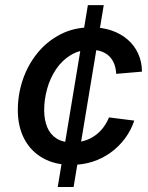

<svg xmlns="http://www.w3.org/2000/svg" viewBox="-20 -748 593 768"><path d="M210.9 0 331.5 -727.5H395L274.4 0ZM265.6 -88.4Q199.7 -88.4 151.4 -115.7Q103 -143.1 77.1 -192.4Q51.3 -241.7 51.3 -307.6Q51.3 -370.6 71.3 -429.4Q91.3 -488.3 129.6 -535.6Q168 -583 222.2 -610.8Q276.4 -638.7 344.7 -638.7Q389.2 -638.7 426.3 -626Q463.4 -613.3 490.5 -589.8Q517.6 -566.4 532.5 -533.9Q547.4 -501.5 547.9 -461.4L444.8 -452.6Q443.8 -473.6 437.3 -491.2Q430.7 -508.8 418.2 -521.7Q405.8 -534.7 387 -541.7Q368.2 -548.8 342.8 -548.8Q297.4 -548.8 262.7 -527.6Q228 -506.3 204.3 -471.2Q180.7 -436 168.7 -393.3Q156.7 -350.6 156.7 -307.6Q156.7 -269 168.7 -239.7Q180.7 -210.4 205.8 -194.3Q231 -178.2 269 -178.2Q295.4 -178.2 318.4 -185.3Q341.3 -192.4 360.1 -205.8Q378.9 -219.2 392.8 -237.5Q406.7 -255.9 416 -278.3L517.1 -265.6Q503.9 -226.1 479.5 -193.6Q455.1 -161.1 422.4 -137.5Q389.6 -113.8 349.9 -101.1Q310.1 -88.4 265.6 -88.4Z"/></svg>

Font: Inter 24pt Medium
Style: Italic
Weight: 500
Italic angle: -9.3988°
Designer: Rasmus Andersson
Foundry: rsms
Version: Version 4.001;git-66647c0bb